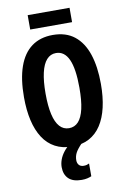

<svg xmlns="http://www.w3.org/2000/svg" viewBox="-115 -946 824 1246"><g transform="rotate(-10 296.5 -323.0)"><path d="M549.8 -357.9Q549.8 -272.9 534.2 -204.8Q518.6 -136.7 487.3 -88.9Q456.1 -41 408.4 -15.6Q360.8 9.8 296.9 9.8Q232.4 9.8 184.6 -15.9Q136.7 -41.5 105.5 -89.8Q74.2 -138.2 58.6 -206.1Q43 -273.9 43 -358.9Q43 -479 71.8 -560.5Q100.6 -642.1 157.2 -683.6Q213.9 -725.1 296.9 -725.1Q383.3 -725.1 439.2 -680.7Q495.1 -636.2 522.5 -554Q549.8 -471.7 549.8 -357.9ZM185.1 -357.9Q185.1 -275.9 197.8 -220.9Q210.4 -166 235.4 -138.4Q260.3 -110.8 296.9 -110.8Q334 -110.8 358.6 -137.7Q383.3 -164.6 395.8 -219.2Q408.2 -273.9 408.2 -357.9Q408.2 -483.4 380.4 -544.7Q352.5 -606 296.9 -606Q260.3 -606 235.4 -578.1Q210.4 -550.3 197.8 -495.1Q185.1 -439.9 185.1 -357.9ZM435.1 -879.9V-785.2H159.2V-879.9ZM306.2 102.1Q306.2 121.6 316.9 133.8Q327.6 146 348.1 146Q360.8 146 369.1 143.3Q377.4 140.6 384.3 137.2V221.2Q373.5 226.1 357.4 230Q341.3 233.9 319.8 233.9Q262.2 233.9 233.6 206.3Q205.1 178.7 205.1 129.9Q205.1 106.4 213.9 81.5Q222.7 56.6 241.7 32Q260.7 7.3 291 -15.1L359.9 0Q327.6 33.7 316.9 55.7Q306.2 77.6 306.2 102.1Z"/></g></svg>

Font: Open Sans Condensed
Style: Regular
Weight: 400
Width: 3
Designer: Monotype Design Team
Foundry: Monotype Imaging Inc.
Version: Version 3.000